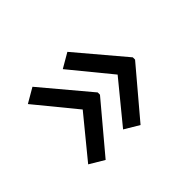

<svg xmlns="http://www.w3.org/2000/svg" viewBox="-64 -317 376 376"><g transform="rotate(-45 124.5 -128.5)"><path d="M229 -125.5 146 -27.3 115.7 -45.4 184.1 -128.9 115.7 -212.4 146 -230 229 -131.8ZM131.8 -125.5 49.3 -27.3 19 -45.4 87.4 -128.9 19 -212.4 49.3 -230 131.8 -131.8Z"/></g></svg>

Font: NotoSansOldHungarianUI
Style: Regular
Weight: 400
Designer: Monotype Design Team
Foundry: Monotype Imaging Inc.
Version: Version 1001.000; ttfautohint (v1.8.4.7-5d5b)